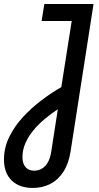

<svg xmlns="http://www.w3.org/2000/svg" viewBox="-60 -720 493 957"><path d="M103.8 216.8Q36.2 216.8 -2 179.3Q-40.2 141.8 -40.2 75.4Q-40.2 16 -13.9 -37.5Q12.4 -91 55 -137.1Q97.6 -183.2 148 -221.1Q198.4 -259 245.6 -285.8L297.4 -615.2H147.4L161 -700H406.2L291.8 34.8Q282.4 95.4 256.1 136Q229.8 176.6 190.7 196.7Q151.6 216.8 103.8 216.8ZM110.4 130.8Q130.4 130.8 148 120.9Q165.6 111 178 89.9Q190.4 68.8 195.4 36L228.2 -175.4Q194.8 -153.6 163.2 -127.2Q131.6 -100.8 106.7 -70.8Q81.8 -40.8 66.9 -7.1Q52 26.6 52 62.6Q52 96.6 68 113.7Q84 130.8 110.4 130.8Z"/></svg>

Font: MuseoModerno Thin
Style: Italic
Weight: 100
Italic angle: -9°
Designer: Pablo Cosgaya, Héctor Gatti, Marcela Romero, and the Authors of The MuseoModerno Project.
Foundry: Omnibus-Type Team
Version: Version 1.003